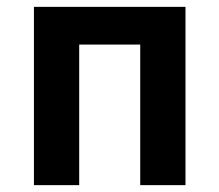

<svg xmlns="http://www.w3.org/2000/svg" viewBox="-20 -540 640 560"><path d="M79 0V-520H521V0H389V-410H211V0Z"/></svg>

Font: Iosevka Aile Extrabold
Style: Regular
Weight: 800
Designer: Belleve Invis
Foundry: Belleve Invis
Version: Version 27.3.5; ttfautohint (v1.8.4)